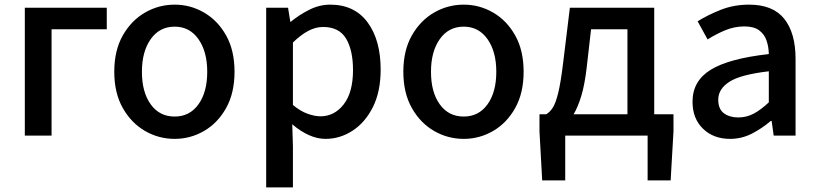

<svg xmlns="http://www.w3.org/2000/svg" viewBox="-20 -584 3523 827"><path d="M86.9 0V-550.8H439.9V-458H202.1V0Z M732.4 14.2Q663.6 14.2 604.5 -20Q545.4 -54.2 508.8 -118.9Q472.2 -183.6 472.2 -274.9Q472.2 -366.7 508.8 -431.2Q545.4 -495.6 604.5 -529.8Q663.6 -564 732.4 -564Q800.3 -564 859.1 -529.8Q918 -495.6 954.1 -431.2Q990.2 -366.7 990.2 -274.9Q990.2 -183.6 954.1 -118.9Q918 -54.2 859.1 -20Q800.3 14.2 732.4 14.2ZM732.4 -82Q796.9 -82 834.7 -134.5Q872.6 -187 872.6 -274.9Q872.6 -361.8 834.7 -415.5Q796.9 -469.2 732.4 -469.2Q667 -469.2 629.2 -415.5Q591.3 -361.8 591.3 -274.9Q591.3 -187 629.2 -134.5Q667 -82 732.4 -82Z M1126.5 223.1V-550.8H1220.7L1230.5 -490.2H1232.4Q1268.6 -520 1312.3 -542Q1356 -564 1402.3 -564Q1506.8 -564 1563.2 -487.8Q1619.6 -411.6 1619.6 -284.2Q1619.6 -189.5 1586.2 -122.8Q1552.7 -56.2 1498.5 -21Q1444.3 14.2 1382.3 14.2Q1346.7 14.2 1309.8 -2.4Q1272.9 -19 1238.8 -48.8L1241.7 44.9V223.1ZM1360.4 -83Q1420.4 -83 1460.4 -134.5Q1500.5 -186 1500.5 -282.2Q1500.5 -368.2 1470.5 -418Q1440.4 -467.8 1371.6 -467.8Q1339.4 -467.8 1307.6 -450.9Q1275.9 -434.1 1241.7 -400.9V-131.8Q1273.9 -105 1304.9 -94Q1335.9 -83 1360.4 -83Z M1977.5 14.2Q1908.7 14.2 1849.6 -20Q1790.5 -54.2 1753.9 -118.9Q1717.3 -183.6 1717.3 -274.9Q1717.3 -366.7 1753.9 -431.2Q1790.5 -495.6 1849.6 -529.8Q1908.7 -564 1977.5 -564Q2045.4 -564 2104.2 -529.8Q2163.1 -495.6 2199.2 -431.2Q2235.4 -366.7 2235.4 -274.9Q2235.4 -183.6 2199.2 -118.9Q2163.1 -54.2 2104.2 -20Q2045.4 14.2 1977.5 14.2ZM1977.5 -82Q2042 -82 2079.8 -134.5Q2117.7 -187 2117.7 -274.9Q2117.7 -361.8 2079.8 -415.5Q2042 -469.2 1977.5 -469.2Q1912.1 -469.2 1874.3 -415.5Q1836.4 -361.8 1836.4 -274.9Q1836.4 -187 1874.3 -134.5Q1912.1 -82 1977.5 -82Z M2414.6 0V192.9H2315.4L2303.7 -18.1V-91.8H2332.5Q2347.7 -100.1 2360.6 -119.6Q2373.5 -139.2 2384.5 -184.3Q2395.5 -229.5 2405.8 -314.9L2434.6 -550.8H2797.9V-91.8H2880.9V-18.1L2868.7 192.9H2769.5V0ZM2450.7 -91.8H2682.6V-458H2525.9L2506.8 -291Q2498.5 -219.7 2483.9 -171.1Q2469.2 -122.6 2450.7 -91.8Z M3124.5 14.2Q3053.2 14.2 3008.1 -29.5Q2962.9 -73.2 2962.9 -146Q2962.9 -235.4 3041.5 -283.7Q3120.1 -332 3291.5 -351.1Q3291 -382.3 3281.7 -409.4Q3272.5 -436.5 3249.8 -453.4Q3227.1 -470.2 3186.5 -470.2Q3143.1 -470.2 3103 -453.4Q3063 -436.5 3027.8 -414.1L2984.9 -492.2Q3027.3 -519 3084 -541.5Q3140.6 -564 3206.5 -564Q3309.6 -564 3358.2 -502.7Q3406.7 -441.4 3406.7 -331.1V0H3312.5L3303.7 -63H3299.8Q3262.2 -30.8 3218.3 -8.3Q3174.3 14.2 3124.5 14.2ZM3159.7 -78.1Q3195.8 -78.1 3226.8 -94.7Q3257.8 -111.3 3291.5 -143.1V-276.9Q3169.4 -262.7 3121.6 -231.7Q3073.7 -200.7 3073.7 -154.8Q3073.7 -113.8 3098.4 -95.9Q3123 -78.1 3159.7 -78.1Z"/></svg>

Font: Source Han Sans CN Medium
Style: Regular
Weight: 500
Designer: Ryoko NISHIZUKA  (kana, bopomofo & ideographs); Paul D. Hunt (Latin, Greek & Cyrillic); Sandoll Communications , Soo-you
Foundry: Adobe
Version: Version 2.004;hotconv 1.0.118;makeotfexe 2.5.65603